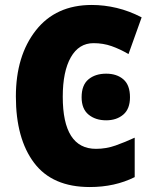

<svg xmlns="http://www.w3.org/2000/svg" viewBox="-20 -744 619 774"><path d="M498 -526 551 -674Q501 -700 450.5 -712Q400 -724 350 -724Q205 -724 124.5 -621.5Q44 -519 44 -355Q44 -185 117.5 -87.5Q191 10 342 10Q443 10 523 -30V-189Q484 -171 446 -157.5Q408 -144 367 -144Q233 -144 233 -354Q233 -456 265.5 -513Q298 -570 357 -570Q396 -570 430 -558Q464 -546 498 -526ZM408 -259Q450 -259 477 -282Q504 -305 504 -352Q504 -401 477.5 -424Q451 -447 408 -447Q364 -447 336.5 -424Q309 -401 309 -352Q309 -305 337 -282Q365 -259 408 -259Z"/></svg>

Font: Noto Sans UI SemiCondensed Black
Style: Regular
Weight: 900
Width: 4
Designer: Monotype Design Team
Foundry: Monotype Imaging Inc.
Version: 1.001